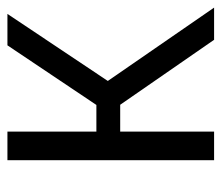

<svg xmlns="http://www.w3.org/2000/svg" viewBox="-59 -523 582 504"><g transform="rotate(-90 232.0 -271.0)"><path d="M63.5 0V-542.5H138.5V-309H208.5L365 -542.5H447.5L271.5 -279L464 0H379.5L209 -246.5H138.5V0Z"/></g></svg>

Font: Encode Sans Cnd
Style: Regular
Weight: 400
Width: 3
Designer: Multiple Designers
Foundry: Impallari Type
Version: Version 3.002; ttfautohint (v1.8.3) -l 8 -r 50 -G 200 -x 14 